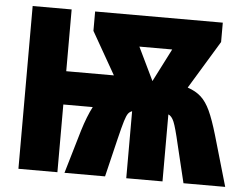

<svg xmlns="http://www.w3.org/2000/svg" viewBox="-51 -776 1070 839"><g transform="rotate(5 484.0 -357.0)"><path d="M893 -629 765 -418Q801 -406 824 -385Q847 -364 864.5 -326.5Q882 -289 902 -221L966 0H783L743 -166Q726 -240 716 -264Q706 -288 691 -294V0H532V-294Q521 -290 514.5 -281Q508 -272 500.5 -248Q493 -224 479 -166L439 0H261L317 -190Q337 -255 359 -297H230V0H59V-714H230V-443H439L333 -629V-714H893ZM539 -578 609 -433 683 -578Z"/></g></svg>

Font: Noto Sans UI CondBlack
Style: Regular
Weight: 900
Width: 3
Designer: Monotype Design Team
Foundry: Monotype Imaging Inc.
Version: Version 1.001